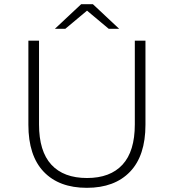

<svg xmlns="http://www.w3.org/2000/svg" viewBox="-20 -895 833 920"><path d="M396 5Q263 5 189.5 -72Q116 -149 116 -297V-700H167V-299Q167 -170 226 -106Q285 -42 397 -42Q508 -42 567 -106Q626 -170 626 -299V-700H677V-297Q677 -149 603 -72Q529 5 396 5ZM501 -757 397 -844 293 -757H243L369 -875H425L551 -757Z"/></svg>

Font: Hilab Light
Style: Regular
Weight: 300
Designer: Cristianderson Lima
Foundry: Cristianderson
Version: Version 1.0